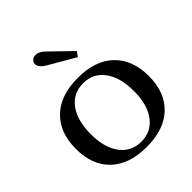

<svg xmlns="http://www.w3.org/2000/svg" viewBox="-210 -879 1016 1016"><g transform="rotate(-45 298.0 -370.5)"><path d="M228 -670Q189 -693 189 -719Q189 -732 199 -741.5Q209 -751 227 -751Q251 -751 277 -725L395 -611L376 -584ZM25 -248Q25 -370 96.5 -438.5Q168 -507 298 -507Q428 -507 499.5 -438.5Q571 -370 571 -248Q571 -126 499.5 -58Q428 10 298 10Q168 10 96.5 -58Q25 -126 25 -248ZM459 -248Q459 -350 415.5 -408.5Q372 -467 298 -467Q223 -467 179.5 -408.5Q136 -350 136 -248Q136 -146 179.5 -88Q223 -30 298 -30Q372 -30 415.5 -88Q459 -146 459 -248Z"/></g></svg>

Font: Trirong Medium
Style: Regular
Weight: 500
Designer: Katatrad Team
Foundry: CadsonDemak
Version: Version 1.001